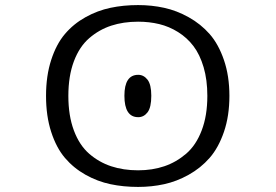

<svg xmlns="http://www.w3.org/2000/svg" viewBox="-20 -726 1090 757"><path d="M524.5 11Q466.5 11 415.5 0.2Q364.5 -10.5 317.2 -37Q270 -63.5 236 -103.5Q202 -143.5 181.8 -206Q161.5 -268.5 161.5 -348Q161.5 -427 181.8 -489.5Q202 -552 236 -592Q270 -632 317.2 -658.2Q364.5 -684.5 415.5 -695.2Q466.5 -706 524.5 -706Q578 -706 627.2 -695.2Q676.5 -684.5 724 -658Q771.5 -631.5 806.5 -591.8Q841.5 -552 863 -489.2Q884.5 -426.5 884.5 -348Q884.5 -269 863 -206.2Q841.5 -143.5 806.5 -103.5Q771.5 -63.5 724 -37Q676.5 -10.5 627.2 0.2Q578 11 524.5 11ZM524.5 -54.5Q580.5 -54.5 627.8 -70.5Q675 -86.5 714 -120Q753 -153.5 775.2 -211.8Q797.5 -270 797.5 -348Q797.5 -411 782.8 -461Q768 -511 742.8 -544.2Q717.5 -577.5 682.2 -599.5Q647 -621.5 607.8 -631Q568.5 -640.5 524.5 -640.5Q466.5 -640.5 418.5 -624.8Q370.5 -609 331.8 -575.5Q293 -542 271.2 -484Q249.5 -426 249.5 -348Q249.5 -270 271.2 -211.8Q293 -153.5 331.5 -120Q370 -86.5 418.2 -70.5Q466.5 -54.5 524.5 -54.5ZM525 -264Q470.5 -264 470.5 -348.5Q470.5 -431 525 -431Q546.5 -431 561.5 -412Q576.5 -393 576.5 -348.5Q576.5 -302.5 561.8 -283.2Q547 -264 525 -264Z"/></svg>

Font: League Mono Extended Light
Style: Regular
Weight: 300
Width: 9
Designer: Tyler Finck
Foundry: The League of Moveable Type / Tyler Finck
Version: Version 2.210